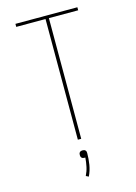

<svg xmlns="http://www.w3.org/2000/svg" viewBox="-140 -808 779 1102"><g transform="rotate(-15 250.0 -257.0)"><path d="M240 0V-717H66V-735H434V-717H260V0ZM246 221 230 213Q242 189 247.5 163Q253 137 255 110H250Q246 110 241.5 109Q237 108 233.5 104.5Q230 101 229 96.5Q228 92 228 88Q228 83 229 79Q230 75 233.5 71.5Q237 68 241.5 67Q246 66 250 66Q254 66 258.5 67Q263 68 266.5 71.5Q270 75 271 79Q272 83 272 88Q272 122 266.5 156Q261 190 246 221Z"/></g></svg>

Font: Iosevka Thin
Style: Regular
Weight: 100
Monospace: yes
Designer: Belleve Invis
Foundry: Belleve Invis
Version: Version 32.5.0; ttfautohint (v1.8.4)